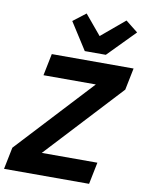

<svg xmlns="http://www.w3.org/2000/svg" viewBox="-113 -1034 838 1105"><g transform="rotate(10 306.0 -481.5)"><path d="M512 -128 486 0H-11L15 -128L425 -570H119L145 -698H623L597 -570L187 -128ZM452 -748H329L228 -906L302 -963L398 -848L535 -963L607 -906Z"/></g></svg>

Font: IBM Plex Sans
Style: Italic
Weight: 400
Italic angle: -11.31°
Designer: Mike Abbink, Paul van der Laan, Pieter van Rosmalen
Foundry: Bold Monday
Version: Version 3.201